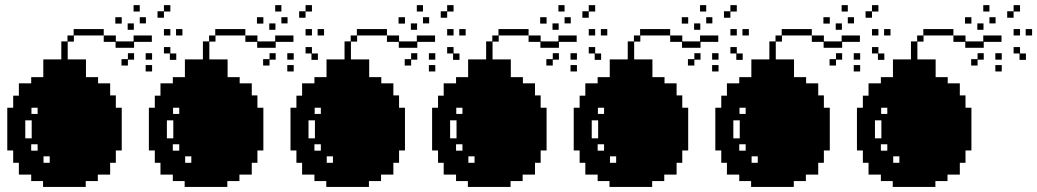

<svg xmlns="http://www.w3.org/2000/svg" viewBox="-20 -740 4105 760"><path d="M436.5 -671.9Q445.3 -671.9 461.9 -671.9Q461.9 -663.1 461.9 -646.5Q453.1 -646.5 436.5 -646.5Q436.5 -655.3 436.5 -671.9ZM508.8 -719.7Q516.6 -719.7 533.2 -719.7Q533.2 -710.9 533.2 -694.3Q525.4 -694.3 508.8 -694.3Q508.8 -703.1 508.8 -719.7ZM533.2 -671.9Q541 -671.9 557.6 -671.9Q557.6 -664.1 557.6 -647.5Q549.8 -647.5 533.2 -647.5Q533.2 -655.3 533.2 -671.9ZM556.6 -529.3Q565.4 -529.3 582 -529.3Q582 -520.5 582 -503.9Q573.2 -503.9 556.6 -503.9Q556.6 -511.7 556.6 -529.3ZM556.6 -482.4Q565.4 -482.4 582 -482.4Q582 -473.6 582 -457Q573.2 -457 556.6 -457Q556.6 -465.8 556.6 -482.4ZM628.9 -694.3Q628.9 -686.5 628.9 -669.9Q621.1 -669.9 603.5 -669.9Q603.5 -678.7 603.5 -695.3Q612.3 -695.3 628.9 -695.3Q628.9 -703.1 628.9 -719.7Q637.7 -719.7 654.3 -719.7Q654.3 -710.9 654.3 -694.3Q645.5 -694.3 628.9 -694.3ZM654.3 -553.7Q654.3 -544.9 654.3 -528.3Q662.1 -528.3 677.7 -528.3Q677.7 -520.5 677.7 -502.9Q669.9 -502.9 652.3 -502.9Q652.3 -511.7 652.3 -528.3Q644.5 -528.3 628.9 -528.3Q628.9 -537.1 628.9 -553.7Q637.7 -553.7 654.3 -553.7ZM628.9 -625Q637.7 -625 654.3 -625Q654.3 -616.2 654.3 -599.6Q645.5 -599.6 628.9 -599.6Q628.9 -608.4 628.9 -625ZM676.8 -625Q684.6 -625 702.1 -625Q702.1 -616.2 702.1 -599.6Q693.4 -599.6 676.8 -599.6Q676.8 -608.4 676.8 -625ZM438.5 -313.5Q438.5 -313.5 438.5 -313.5Q446.3 -313.5 461.9 -313.5Q461.9 -257.8 461.9 -144.5Q454.1 -144.5 438.5 -144.5Q438.5 -127.9 438.5 -95.7Q430.7 -95.7 416 -95.7Q416 -80.1 416 -48.8Q399.4 -48.8 367.2 -48.8Q367.2 -40 367.2 -23.4Q351.6 -23.4 319.3 -23.4Q319.3 -15.6 319.3 0Q263.7 0 150.4 0Q150.4 -7.8 150.4 -23.4Q134.8 -23.4 103.5 -23.4Q103.5 -32.2 103.5 -48.8Q86.9 -48.8 54.7 -48.8Q54.7 -64.5 54.7 -95.7Q46.9 -95.7 32.2 -95.7Q32.2 -112.3 32.2 -144.5Q24.4 -144.5 8.8 -144.5Q8.8 -201.2 8.8 -313.5Q16.6 -313.5 32.2 -313.5Q32.2 -330.1 32.2 -361.3Q40 -361.3 54.7 -361.3Q54.7 -377.9 54.7 -410.2Q71.3 -410.2 103.5 -410.2Q103.5 -418 103.5 -434.6Q119.1 -434.6 151.4 -434.6Q151.4 -458 151.4 -504.9Q174.8 -504.9 222.7 -504.9Q222.7 -528.3 222.7 -576.2Q230.5 -576.2 247.1 -576.2Q247.1 -584 247.1 -599.6Q254.9 -599.6 271.5 -599.6Q271.5 -608.4 271.5 -625Q311.5 -625 390.6 -625Q390.6 -617.2 390.6 -599.6Q350.6 -599.6 272.5 -599.6Q272.5 -591.8 272.5 -575.2Q263.7 -575.2 248 -575.2Q248 -551.8 248 -504.9Q272.5 -504.9 320.3 -504.9Q320.3 -481.4 320.3 -434.6Q335.9 -434.6 368.2 -434.6Q368.2 -426.8 368.2 -410.2Q383.8 -410.2 416 -410.2Q416 -394.5 416 -362.3Q423.8 -362.3 438.5 -362.3Q438.5 -349.6 438.5 -337.9Q438.5 -326.2 438.5 -313.5ZM80.1 -192.4Q87.9 -192.4 105.5 -192.4Q105.5 -215.8 105.5 -263.7Q96.7 -263.7 80.1 -263.7Q80.1 -246.1 80.1 -228.5Q80.1 -210 80.1 -192.4ZM128.9 -143.6Q128.9 -152.3 128.9 -168.9Q120.1 -168.9 103.5 -168.9Q103.5 -161.1 103.5 -143.6Q110.4 -143.6 116.2 -143.6Q123 -143.6 128.9 -143.6ZM128.9 -289.1Q128.9 -296.9 128.9 -313.5Q121.1 -313.5 104.5 -313.5Q104.5 -305.7 104.5 -289.1Q110.4 -289.1 117.2 -289.1Q123 -289.1 128.9 -289.1ZM176.8 -95.7Q176.8 -104.5 176.8 -121.1Q168.9 -121.1 152.3 -121.1Q152.3 -112.3 152.3 -95.7Q158.2 -95.7 164.1 -95.7Q170.9 -95.7 176.8 -95.7ZM485.4 -647.5Q493.2 -647.5 509.8 -647.5Q509.8 -639.6 509.8 -622.1Q502 -622.1 485.4 -622.1Q485.4 -630.9 485.4 -647.5ZM486.3 -505.9Q486.3 -513.7 486.3 -529.3Q494.1 -529.3 510.7 -529.3Q510.7 -521.5 510.7 -503.9Q502.9 -503.9 486.3 -503.9Q486.3 -496.1 486.3 -480.5Q477.5 -480.5 460.9 -480.5Q460.9 -489.3 460.9 -505.9Q468.8 -505.9 486.3 -505.9ZM437.5 -550.8Q437.5 -558.6 437.5 -574.2Q421.9 -574.2 390.6 -574.2Q390.6 -583 390.6 -599.6Q406.2 -599.6 438.5 -599.6Q438.5 -591.8 438.5 -576.2Q461.9 -576.2 508.8 -576.2Q508.8 -584 508.8 -599.6Q533.2 -599.6 581.1 -599.6Q581.1 -591.8 581.1 -574.2Q557.6 -574.2 510.7 -574.2Q510.7 -566.4 510.7 -550.8Q486.3 -550.8 437.5 -550.8Z M997.1 -671.9Q1005.9 -671.9 1022.5 -671.9Q1022.5 -663.1 1022.5 -646.5Q1013.7 -646.5 997.1 -646.5Q997.1 -655.3 997.1 -671.9ZM1069.3 -719.7Q1077.1 -719.7 1093.8 -719.7Q1093.8 -710.9 1093.8 -694.3Q1085.9 -694.3 1069.3 -694.3Q1069.3 -703.1 1069.3 -719.7ZM1093.8 -671.9Q1101.6 -671.9 1118.2 -671.9Q1118.2 -664.1 1118.2 -647.5Q1110.4 -647.5 1093.8 -647.5Q1093.8 -655.3 1093.8 -671.9ZM1117.2 -529.3Q1126 -529.3 1142.6 -529.3Q1142.6 -520.5 1142.6 -503.9Q1133.8 -503.9 1117.2 -503.9Q1117.2 -511.7 1117.2 -529.3ZM1117.2 -482.4Q1126 -482.4 1142.6 -482.4Q1142.6 -473.6 1142.6 -457Q1133.8 -457 1117.2 -457Q1117.2 -465.8 1117.2 -482.4ZM1189.5 -694.3Q1189.5 -686.5 1189.5 -669.9Q1181.6 -669.9 1164.1 -669.9Q1164.1 -678.7 1164.1 -695.3Q1172.9 -695.3 1189.5 -695.3Q1189.5 -703.1 1189.5 -719.7Q1198.2 -719.7 1214.8 -719.7Q1214.8 -710.9 1214.8 -694.3Q1206.1 -694.3 1189.5 -694.3ZM1214.8 -553.7Q1214.8 -544.9 1214.8 -528.3Q1222.7 -528.3 1238.3 -528.3Q1238.3 -520.5 1238.3 -502.9Q1230.5 -502.9 1212.9 -502.9Q1212.9 -511.7 1212.9 -528.3Q1205.1 -528.3 1189.5 -528.3Q1189.5 -537.1 1189.5 -553.7Q1198.2 -553.7 1214.8 -553.7ZM1189.5 -625Q1198.2 -625 1214.8 -625Q1214.8 -616.2 1214.8 -599.6Q1206.1 -599.6 1189.5 -599.6Q1189.5 -608.4 1189.5 -625ZM1237.3 -625Q1245.1 -625 1262.7 -625Q1262.7 -616.2 1262.7 -599.6Q1253.9 -599.6 1237.3 -599.6Q1237.3 -608.4 1237.3 -625ZM999 -313.5Q999 -313.5 999 -313.5Q1006.8 -313.5 1022.5 -313.5Q1022.5 -257.8 1022.5 -144.5Q1014.6 -144.5 999 -144.5Q999 -127.9 999 -95.7Q991.2 -95.7 976.6 -95.7Q976.6 -80.1 976.6 -48.8Q960 -48.8 927.7 -48.8Q927.7 -40 927.7 -23.4Q912.1 -23.4 879.9 -23.4Q879.9 -15.6 879.9 0Q824.2 0 710.9 0Q710.9 -7.8 710.9 -23.4Q695.3 -23.4 664.1 -23.4Q664.1 -32.2 664.1 -48.8Q647.5 -48.8 615.2 -48.8Q615.2 -64.5 615.2 -95.7Q607.4 -95.7 592.8 -95.7Q592.8 -112.3 592.8 -144.5Q585 -144.5 569.3 -144.5Q569.3 -201.2 569.3 -313.5Q577.1 -313.5 592.8 -313.5Q592.8 -330.1 592.8 -361.3Q600.6 -361.3 615.2 -361.3Q615.2 -377.9 615.2 -410.2Q631.8 -410.2 664.1 -410.2Q664.1 -418 664.1 -434.6Q679.7 -434.6 711.9 -434.6Q711.9 -458 711.9 -504.9Q735.4 -504.9 783.2 -504.9Q783.2 -528.3 783.2 -576.2Q791 -576.2 807.6 -576.2Q807.6 -584 807.6 -599.6Q815.4 -599.6 832 -599.6Q832 -608.4 832 -625Q872.1 -625 951.2 -625Q951.2 -617.2 951.2 -599.6Q911.1 -599.6 833 -599.6Q833 -591.8 833 -575.2Q824.2 -575.2 808.6 -575.2Q808.6 -551.8 808.6 -504.9Q833 -504.9 880.9 -504.9Q880.9 -481.4 880.9 -434.6Q896.5 -434.6 928.7 -434.6Q928.7 -426.8 928.7 -410.2Q944.3 -410.2 976.6 -410.2Q976.6 -394.5 976.6 -362.3Q984.4 -362.3 999 -362.3Q999 -349.6 999 -337.9Q999 -326.2 999 -313.5ZM640.6 -192.4Q648.4 -192.4 666 -192.4Q666 -215.8 666 -263.7Q657.2 -263.7 640.6 -263.7Q640.6 -246.1 640.6 -228.5Q640.6 -210 640.6 -192.4ZM689.5 -143.6Q689.5 -152.3 689.5 -168.9Q680.7 -168.9 664.1 -168.9Q664.1 -161.1 664.1 -143.6Q670.9 -143.6 676.8 -143.6Q683.6 -143.6 689.5 -143.6ZM689.5 -289.1Q689.5 -296.9 689.5 -313.5Q681.6 -313.5 665 -313.5Q665 -305.7 665 -289.1Q670.9 -289.1 677.7 -289.1Q683.6 -289.1 689.5 -289.1ZM737.3 -95.7Q737.3 -104.5 737.3 -121.1Q729.5 -121.1 712.9 -121.1Q712.9 -112.3 712.9 -95.7Q718.8 -95.7 724.6 -95.7Q731.4 -95.7 737.3 -95.7ZM1045.9 -647.5Q1053.7 -647.5 1070.3 -647.5Q1070.3 -639.6 1070.3 -622.1Q1062.5 -622.1 1045.9 -622.1Q1045.9 -630.9 1045.9 -647.5ZM1046.9 -505.9Q1046.9 -513.7 1046.9 -529.3Q1054.7 -529.3 1071.3 -529.3Q1071.3 -521.5 1071.3 -503.9Q1063.5 -503.9 1046.9 -503.9Q1046.9 -496.1 1046.9 -480.5Q1038.1 -480.5 1021.5 -480.5Q1021.5 -489.3 1021.5 -505.9Q1029.3 -505.9 1046.9 -505.9ZM998 -550.8Q998 -558.6 998 -574.2Q982.4 -574.2 951.2 -574.2Q951.2 -583 951.2 -599.6Q966.8 -599.6 999 -599.6Q999 -591.8 999 -576.2Q1022.5 -576.2 1069.3 -576.2Q1069.3 -584 1069.3 -599.6Q1093.8 -599.6 1141.6 -599.6Q1141.6 -591.8 1141.6 -574.2Q1118.2 -574.2 1071.3 -574.2Q1071.3 -566.4 1071.3 -550.8Q1046.9 -550.8 998 -550.8Z M1557.6 -671.9Q1566.4 -671.9 1583 -671.9Q1583 -663.1 1583 -646.5Q1574.2 -646.5 1557.6 -646.5Q1557.6 -655.3 1557.6 -671.9ZM1629.9 -719.7Q1637.7 -719.7 1654.3 -719.7Q1654.3 -710.9 1654.3 -694.3Q1646.5 -694.3 1629.9 -694.3Q1629.9 -703.1 1629.9 -719.7ZM1654.3 -671.9Q1662.1 -671.9 1678.7 -671.9Q1678.7 -664.1 1678.7 -647.5Q1670.9 -647.5 1654.3 -647.5Q1654.3 -655.3 1654.3 -671.9ZM1677.7 -529.3Q1686.5 -529.3 1703.1 -529.3Q1703.1 -520.5 1703.1 -503.9Q1694.3 -503.9 1677.7 -503.9Q1677.7 -511.7 1677.7 -529.3ZM1677.7 -482.4Q1686.5 -482.4 1703.1 -482.4Q1703.1 -473.6 1703.1 -457Q1694.3 -457 1677.7 -457Q1677.7 -465.8 1677.7 -482.4ZM1750 -694.3Q1750 -686.5 1750 -669.9Q1742.2 -669.9 1724.6 -669.9Q1724.6 -678.7 1724.6 -695.3Q1733.4 -695.3 1750 -695.3Q1750 -703.1 1750 -719.7Q1758.8 -719.7 1775.4 -719.7Q1775.4 -710.9 1775.4 -694.3Q1766.6 -694.3 1750 -694.3ZM1775.4 -553.7Q1775.4 -544.9 1775.4 -528.3Q1783.2 -528.3 1798.8 -528.3Q1798.8 -520.5 1798.8 -502.9Q1791 -502.9 1773.4 -502.9Q1773.4 -511.7 1773.4 -528.3Q1765.6 -528.3 1750 -528.3Q1750 -537.1 1750 -553.7Q1758.8 -553.7 1775.4 -553.7ZM1750 -625Q1758.8 -625 1775.4 -625Q1775.4 -616.2 1775.4 -599.6Q1766.6 -599.6 1750 -599.6Q1750 -608.4 1750 -625ZM1797.9 -625Q1805.7 -625 1823.2 -625Q1823.2 -616.2 1823.2 -599.6Q1814.5 -599.6 1797.9 -599.6Q1797.9 -608.4 1797.9 -625ZM1559.6 -313.5Q1559.6 -313.5 1559.6 -313.5Q1567.4 -313.5 1583 -313.5Q1583 -257.8 1583 -144.5Q1575.2 -144.5 1559.6 -144.5Q1559.6 -127.9 1559.6 -95.7Q1551.8 -95.7 1537.1 -95.7Q1537.1 -80.1 1537.1 -48.8Q1520.5 -48.8 1488.3 -48.8Q1488.3 -40 1488.3 -23.4Q1472.7 -23.4 1440.4 -23.4Q1440.4 -15.6 1440.4 0Q1384.8 0 1271.5 0Q1271.5 -7.8 1271.5 -23.4Q1255.9 -23.4 1224.6 -23.4Q1224.6 -32.2 1224.6 -48.8Q1208 -48.8 1175.8 -48.8Q1175.8 -64.5 1175.8 -95.7Q1168 -95.7 1153.3 -95.7Q1153.3 -112.3 1153.3 -144.5Q1145.5 -144.5 1129.9 -144.5Q1129.9 -201.2 1129.9 -313.5Q1137.7 -313.5 1153.3 -313.5Q1153.3 -330.1 1153.3 -361.3Q1161.1 -361.3 1175.8 -361.3Q1175.8 -377.9 1175.8 -410.2Q1192.4 -410.2 1224.6 -410.2Q1224.6 -418 1224.6 -434.6Q1240.2 -434.6 1272.5 -434.6Q1272.5 -458 1272.5 -504.9Q1295.9 -504.9 1343.8 -504.9Q1343.8 -528.3 1343.8 -576.2Q1351.6 -576.2 1368.2 -576.2Q1368.2 -584 1368.2 -599.6Q1376 -599.6 1392.6 -599.6Q1392.6 -608.4 1392.6 -625Q1432.6 -625 1511.7 -625Q1511.7 -617.2 1511.7 -599.6Q1471.7 -599.6 1393.6 -599.6Q1393.6 -591.8 1393.6 -575.2Q1384.8 -575.2 1369.1 -575.2Q1369.1 -551.8 1369.1 -504.9Q1393.6 -504.9 1441.4 -504.9Q1441.4 -481.4 1441.4 -434.6Q1457 -434.6 1489.3 -434.6Q1489.3 -426.8 1489.3 -410.2Q1504.9 -410.2 1537.1 -410.2Q1537.1 -394.5 1537.1 -362.3Q1544.9 -362.3 1559.6 -362.3Q1559.6 -349.6 1559.6 -337.9Q1559.6 -326.2 1559.6 -313.5ZM1201.2 -192.4Q1209 -192.4 1226.6 -192.4Q1226.6 -215.8 1226.6 -263.7Q1217.8 -263.7 1201.2 -263.7Q1201.2 -246.1 1201.2 -228.5Q1201.2 -210 1201.2 -192.4ZM1250 -143.6Q1250 -152.3 1250 -168.9Q1241.2 -168.9 1224.6 -168.9Q1224.6 -161.1 1224.6 -143.6Q1231.4 -143.6 1237.3 -143.6Q1244.1 -143.6 1250 -143.6ZM1250 -289.1Q1250 -296.9 1250 -313.5Q1242.2 -313.5 1225.6 -313.5Q1225.6 -305.7 1225.6 -289.1Q1231.4 -289.1 1238.3 -289.1Q1244.1 -289.1 1250 -289.1ZM1297.9 -95.7Q1297.9 -104.5 1297.9 -121.1Q1290 -121.1 1273.4 -121.1Q1273.4 -112.3 1273.4 -95.7Q1279.3 -95.7 1285.2 -95.7Q1292 -95.7 1297.9 -95.7ZM1606.4 -647.5Q1614.3 -647.5 1630.9 -647.5Q1630.9 -639.6 1630.9 -622.1Q1623 -622.1 1606.4 -622.1Q1606.4 -630.9 1606.4 -647.5ZM1607.4 -505.9Q1607.4 -513.7 1607.4 -529.3Q1615.2 -529.3 1631.8 -529.3Q1631.8 -521.5 1631.8 -503.9Q1624 -503.9 1607.4 -503.9Q1607.4 -496.1 1607.4 -480.5Q1598.6 -480.5 1582 -480.5Q1582 -489.3 1582 -505.9Q1589.8 -505.9 1607.4 -505.9ZM1558.6 -550.8Q1558.6 -558.6 1558.6 -574.2Q1543 -574.2 1511.7 -574.2Q1511.7 -583 1511.7 -599.6Q1527.3 -599.6 1559.6 -599.6Q1559.6 -591.8 1559.6 -576.2Q1583 -576.2 1629.9 -576.2Q1629.9 -584 1629.9 -599.6Q1654.3 -599.6 1702.1 -599.6Q1702.1 -591.8 1702.1 -574.2Q1678.7 -574.2 1631.8 -574.2Q1631.8 -566.4 1631.8 -550.8Q1607.4 -550.8 1558.6 -550.8Z M2118.2 -671.9Q2127 -671.9 2143.6 -671.9Q2143.6 -663.1 2143.6 -646.5Q2134.8 -646.5 2118.2 -646.5Q2118.2 -655.3 2118.2 -671.9ZM2190.4 -719.7Q2198.2 -719.7 2214.8 -719.7Q2214.8 -710.9 2214.8 -694.3Q2207 -694.3 2190.4 -694.3Q2190.4 -703.1 2190.4 -719.7ZM2214.8 -671.9Q2222.7 -671.9 2239.3 -671.9Q2239.3 -664.1 2239.3 -647.5Q2231.4 -647.5 2214.8 -647.5Q2214.8 -655.3 2214.8 -671.9ZM2238.3 -529.3Q2247.1 -529.3 2263.7 -529.3Q2263.7 -520.5 2263.7 -503.9Q2254.9 -503.9 2238.3 -503.9Q2238.3 -511.7 2238.3 -529.3ZM2238.3 -482.4Q2247.1 -482.4 2263.7 -482.4Q2263.7 -473.6 2263.7 -457Q2254.9 -457 2238.3 -457Q2238.3 -465.8 2238.3 -482.4ZM2310.5 -694.3Q2310.5 -686.5 2310.5 -669.9Q2302.7 -669.9 2285.2 -669.9Q2285.2 -678.7 2285.2 -695.3Q2293.9 -695.3 2310.5 -695.3Q2310.5 -703.1 2310.5 -719.7Q2319.3 -719.7 2335.9 -719.7Q2335.9 -710.9 2335.9 -694.3Q2327.1 -694.3 2310.5 -694.3ZM2335.9 -553.7Q2335.9 -544.9 2335.9 -528.3Q2343.8 -528.3 2359.4 -528.3Q2359.4 -520.5 2359.4 -502.9Q2351.6 -502.9 2334 -502.9Q2334 -511.7 2334 -528.3Q2326.2 -528.3 2310.5 -528.3Q2310.5 -537.1 2310.5 -553.7Q2319.3 -553.7 2335.9 -553.7ZM2310.5 -625Q2319.3 -625 2335.9 -625Q2335.9 -616.2 2335.9 -599.6Q2327.1 -599.6 2310.5 -599.6Q2310.5 -608.4 2310.5 -625ZM2358.4 -625Q2366.2 -625 2383.8 -625Q2383.8 -616.2 2383.8 -599.6Q2375 -599.6 2358.4 -599.6Q2358.4 -608.4 2358.4 -625ZM2120.1 -313.5Q2120.1 -313.5 2120.1 -313.5Q2127.9 -313.5 2143.6 -313.5Q2143.6 -257.8 2143.6 -144.5Q2135.7 -144.5 2120.1 -144.5Q2120.1 -127.9 2120.1 -95.7Q2112.3 -95.7 2097.7 -95.7Q2097.7 -80.1 2097.7 -48.8Q2081.1 -48.8 2048.8 -48.8Q2048.8 -40 2048.8 -23.4Q2033.2 -23.4 2001 -23.4Q2001 -15.6 2001 0Q1945.3 0 1832 0Q1832 -7.8 1832 -23.4Q1816.4 -23.4 1785.2 -23.4Q1785.2 -32.2 1785.2 -48.8Q1768.6 -48.8 1736.3 -48.8Q1736.3 -64.5 1736.3 -95.7Q1728.5 -95.7 1713.9 -95.7Q1713.9 -112.3 1713.9 -144.5Q1706.1 -144.5 1690.4 -144.5Q1690.4 -201.2 1690.4 -313.5Q1698.2 -313.5 1713.9 -313.5Q1713.9 -330.1 1713.9 -361.3Q1721.7 -361.3 1736.3 -361.3Q1736.3 -377.9 1736.3 -410.2Q1752.9 -410.2 1785.2 -410.2Q1785.2 -418 1785.2 -434.6Q1800.8 -434.6 1833 -434.6Q1833 -458 1833 -504.9Q1856.4 -504.9 1904.3 -504.9Q1904.3 -528.3 1904.3 -576.2Q1912.1 -576.2 1928.7 -576.2Q1928.7 -584 1928.7 -599.6Q1936.5 -599.6 1953.1 -599.6Q1953.1 -608.4 1953.1 -625Q1993.2 -625 2072.3 -625Q2072.3 -617.2 2072.3 -599.6Q2032.2 -599.6 1954.1 -599.6Q1954.1 -591.8 1954.1 -575.2Q1945.3 -575.2 1929.7 -575.2Q1929.7 -551.8 1929.7 -504.9Q1954.1 -504.9 2002 -504.9Q2002 -481.4 2002 -434.6Q2017.6 -434.6 2049.8 -434.6Q2049.8 -426.8 2049.8 -410.2Q2065.4 -410.2 2097.7 -410.2Q2097.7 -394.5 2097.7 -362.3Q2105.5 -362.3 2120.1 -362.3Q2120.1 -349.6 2120.1 -337.9Q2120.1 -326.2 2120.1 -313.5ZM1761.7 -192.4Q1769.5 -192.4 1787.1 -192.4Q1787.1 -215.8 1787.1 -263.7Q1778.3 -263.7 1761.7 -263.7Q1761.7 -246.1 1761.7 -228.5Q1761.7 -210 1761.7 -192.4ZM1810.5 -143.6Q1810.5 -152.3 1810.5 -168.9Q1801.8 -168.9 1785.2 -168.9Q1785.2 -161.1 1785.2 -143.6Q1792 -143.6 1797.9 -143.6Q1804.7 -143.6 1810.5 -143.6ZM1810.5 -289.1Q1810.5 -296.9 1810.5 -313.5Q1802.7 -313.5 1786.1 -313.5Q1786.1 -305.7 1786.1 -289.1Q1792 -289.1 1798.8 -289.1Q1804.7 -289.1 1810.5 -289.1ZM1858.4 -95.7Q1858.4 -104.5 1858.4 -121.1Q1850.6 -121.1 1834 -121.1Q1834 -112.3 1834 -95.7Q1839.8 -95.7 1845.7 -95.7Q1852.5 -95.7 1858.4 -95.7ZM2167 -647.5Q2174.8 -647.5 2191.4 -647.5Q2191.4 -639.6 2191.4 -622.1Q2183.6 -622.1 2167 -622.1Q2167 -630.9 2167 -647.5ZM2168 -505.9Q2168 -513.7 2168 -529.3Q2175.8 -529.3 2192.4 -529.3Q2192.4 -521.5 2192.4 -503.9Q2184.6 -503.9 2168 -503.9Q2168 -496.1 2168 -480.5Q2159.2 -480.5 2142.6 -480.5Q2142.6 -489.3 2142.6 -505.9Q2150.4 -505.9 2168 -505.9ZM2119.1 -550.8Q2119.1 -558.6 2119.1 -574.2Q2103.5 -574.2 2072.3 -574.2Q2072.3 -583 2072.3 -599.6Q2087.9 -599.6 2120.1 -599.6Q2120.1 -591.8 2120.1 -576.2Q2143.6 -576.2 2190.4 -576.2Q2190.4 -584 2190.4 -599.6Q2214.8 -599.6 2262.7 -599.6Q2262.7 -591.8 2262.7 -574.2Q2239.3 -574.2 2192.4 -574.2Q2192.4 -566.4 2192.4 -550.8Q2168 -550.8 2119.1 -550.8Z M2678.7 -671.9Q2687.5 -671.9 2704.1 -671.9Q2704.1 -663.1 2704.1 -646.5Q2695.3 -646.5 2678.7 -646.5Q2678.7 -655.3 2678.7 -671.9ZM2751 -719.7Q2758.8 -719.7 2775.4 -719.7Q2775.4 -710.9 2775.4 -694.3Q2767.6 -694.3 2751 -694.3Q2751 -703.1 2751 -719.7ZM2775.4 -671.9Q2783.2 -671.9 2799.8 -671.9Q2799.8 -664.1 2799.8 -647.5Q2792 -647.5 2775.4 -647.5Q2775.4 -655.3 2775.4 -671.9ZM2798.8 -529.3Q2807.6 -529.3 2824.2 -529.3Q2824.2 -520.5 2824.2 -503.9Q2815.4 -503.9 2798.8 -503.9Q2798.8 -511.7 2798.8 -529.3ZM2798.8 -482.4Q2807.6 -482.4 2824.2 -482.4Q2824.2 -473.6 2824.2 -457Q2815.4 -457 2798.8 -457Q2798.8 -465.8 2798.8 -482.4ZM2871.1 -694.3Q2871.1 -686.5 2871.1 -669.9Q2863.3 -669.9 2845.7 -669.9Q2845.7 -678.7 2845.7 -695.3Q2854.5 -695.3 2871.1 -695.3Q2871.1 -703.1 2871.1 -719.7Q2879.9 -719.7 2896.5 -719.7Q2896.5 -710.9 2896.5 -694.3Q2887.7 -694.3 2871.1 -694.3ZM2896.5 -553.7Q2896.5 -544.9 2896.5 -528.3Q2904.3 -528.3 2919.9 -528.3Q2919.9 -520.5 2919.9 -502.9Q2912.1 -502.9 2894.5 -502.9Q2894.5 -511.7 2894.5 -528.3Q2886.7 -528.3 2871.1 -528.3Q2871.1 -537.1 2871.1 -553.7Q2879.9 -553.7 2896.5 -553.7ZM2871.1 -625Q2879.9 -625 2896.5 -625Q2896.5 -616.2 2896.5 -599.6Q2887.7 -599.6 2871.1 -599.6Q2871.1 -608.4 2871.1 -625ZM2918.9 -625Q2926.8 -625 2944.3 -625Q2944.3 -616.2 2944.3 -599.6Q2935.5 -599.6 2918.9 -599.6Q2918.9 -608.4 2918.9 -625ZM2680.7 -313.5Q2680.7 -313.5 2680.7 -313.5Q2688.5 -313.5 2704.1 -313.5Q2704.1 -257.8 2704.1 -144.5Q2696.3 -144.5 2680.7 -144.5Q2680.7 -127.9 2680.7 -95.7Q2672.9 -95.7 2658.2 -95.7Q2658.2 -80.1 2658.2 -48.8Q2641.6 -48.8 2609.4 -48.8Q2609.4 -40 2609.4 -23.4Q2593.8 -23.4 2561.5 -23.4Q2561.5 -15.6 2561.5 0Q2505.9 0 2392.6 0Q2392.6 -7.8 2392.6 -23.4Q2377 -23.4 2345.7 -23.4Q2345.7 -32.2 2345.7 -48.8Q2329.1 -48.8 2296.9 -48.8Q2296.9 -64.5 2296.9 -95.7Q2289.1 -95.7 2274.4 -95.7Q2274.4 -112.3 2274.4 -144.5Q2266.6 -144.5 2251 -144.5Q2251 -201.2 2251 -313.5Q2258.8 -313.5 2274.4 -313.5Q2274.4 -330.1 2274.4 -361.3Q2282.2 -361.3 2296.9 -361.3Q2296.9 -377.9 2296.9 -410.2Q2313.5 -410.2 2345.7 -410.2Q2345.7 -418 2345.7 -434.6Q2361.3 -434.6 2393.6 -434.6Q2393.6 -458 2393.6 -504.9Q2417 -504.9 2464.8 -504.9Q2464.8 -528.3 2464.8 -576.2Q2472.7 -576.2 2489.3 -576.2Q2489.3 -584 2489.3 -599.6Q2497.1 -599.6 2513.7 -599.6Q2513.7 -608.4 2513.7 -625Q2553.7 -625 2632.8 -625Q2632.8 -617.2 2632.8 -599.6Q2592.8 -599.6 2514.6 -599.6Q2514.6 -591.8 2514.6 -575.2Q2505.9 -575.2 2490.2 -575.2Q2490.2 -551.8 2490.2 -504.9Q2514.6 -504.9 2562.5 -504.9Q2562.5 -481.4 2562.5 -434.6Q2578.1 -434.6 2610.4 -434.6Q2610.4 -426.8 2610.4 -410.2Q2626 -410.2 2658.2 -410.2Q2658.2 -394.5 2658.2 -362.3Q2666 -362.3 2680.7 -362.3Q2680.7 -349.6 2680.7 -337.9Q2680.7 -326.2 2680.7 -313.5ZM2322.3 -192.4Q2330.1 -192.4 2347.7 -192.4Q2347.7 -215.8 2347.7 -263.7Q2338.9 -263.7 2322.3 -263.7Q2322.3 -246.1 2322.3 -228.5Q2322.3 -210 2322.3 -192.4ZM2371.1 -143.6Q2371.1 -152.3 2371.1 -168.9Q2362.3 -168.9 2345.7 -168.9Q2345.7 -161.1 2345.7 -143.6Q2352.5 -143.6 2358.4 -143.6Q2365.2 -143.6 2371.1 -143.6ZM2371.1 -289.1Q2371.1 -296.9 2371.1 -313.5Q2363.3 -313.5 2346.7 -313.5Q2346.7 -305.7 2346.7 -289.1Q2352.5 -289.1 2359.4 -289.1Q2365.2 -289.1 2371.1 -289.1ZM2418.9 -95.7Q2418.9 -104.5 2418.9 -121.1Q2411.1 -121.1 2394.5 -121.1Q2394.5 -112.3 2394.5 -95.7Q2400.4 -95.7 2406.2 -95.7Q2413.1 -95.7 2418.9 -95.7ZM2727.5 -647.5Q2735.4 -647.5 2752 -647.5Q2752 -639.6 2752 -622.1Q2744.1 -622.1 2727.5 -622.1Q2727.5 -630.9 2727.5 -647.5ZM2728.5 -505.9Q2728.5 -513.7 2728.5 -529.3Q2736.3 -529.3 2752.9 -529.3Q2752.9 -521.5 2752.9 -503.9Q2745.1 -503.9 2728.5 -503.9Q2728.5 -496.1 2728.5 -480.5Q2719.7 -480.5 2703.1 -480.5Q2703.1 -489.3 2703.1 -505.9Q2710.9 -505.9 2728.5 -505.9ZM2679.7 -550.8Q2679.7 -558.6 2679.7 -574.2Q2664.1 -574.2 2632.8 -574.2Q2632.8 -583 2632.8 -599.6Q2648.4 -599.6 2680.7 -599.6Q2680.7 -591.8 2680.7 -576.2Q2704.1 -576.2 2751 -576.2Q2751 -584 2751 -599.6Q2775.4 -599.6 2823.2 -599.6Q2823.2 -591.8 2823.2 -574.2Q2799.8 -574.2 2752.9 -574.2Q2752.9 -566.4 2752.9 -550.8Q2728.5 -550.8 2679.7 -550.8Z M3239.3 -671.9Q3248 -671.9 3264.6 -671.9Q3264.6 -663.1 3264.6 -646.5Q3255.9 -646.5 3239.3 -646.5Q3239.3 -655.3 3239.3 -671.9ZM3311.5 -719.7Q3319.3 -719.7 3335.9 -719.7Q3335.9 -710.9 3335.9 -694.3Q3328.1 -694.3 3311.5 -694.3Q3311.5 -703.1 3311.5 -719.7ZM3335.9 -671.9Q3343.8 -671.9 3360.4 -671.9Q3360.4 -664.1 3360.4 -647.5Q3352.5 -647.5 3335.9 -647.5Q3335.9 -655.3 3335.9 -671.9ZM3359.4 -529.3Q3368.2 -529.3 3384.8 -529.3Q3384.8 -520.5 3384.8 -503.9Q3376 -503.9 3359.4 -503.9Q3359.4 -511.7 3359.4 -529.3ZM3359.4 -482.4Q3368.2 -482.4 3384.8 -482.4Q3384.8 -473.6 3384.8 -457Q3376 -457 3359.4 -457Q3359.4 -465.8 3359.4 -482.4ZM3431.6 -694.3Q3431.6 -686.5 3431.6 -669.9Q3423.8 -669.9 3406.2 -669.9Q3406.2 -678.7 3406.2 -695.3Q3415 -695.3 3431.6 -695.3Q3431.6 -703.1 3431.6 -719.7Q3440.4 -719.7 3457 -719.7Q3457 -710.9 3457 -694.3Q3448.2 -694.3 3431.6 -694.3ZM3457 -553.7Q3457 -544.9 3457 -528.3Q3464.8 -528.3 3480.5 -528.3Q3480.5 -520.5 3480.5 -502.9Q3472.7 -502.9 3455.1 -502.9Q3455.1 -511.7 3455.1 -528.3Q3447.3 -528.3 3431.6 -528.3Q3431.6 -537.1 3431.6 -553.7Q3440.4 -553.7 3457 -553.7ZM3431.6 -625Q3440.4 -625 3457 -625Q3457 -616.2 3457 -599.6Q3448.2 -599.6 3431.6 -599.6Q3431.6 -608.4 3431.6 -625ZM3479.5 -625Q3487.3 -625 3504.9 -625Q3504.9 -616.2 3504.9 -599.6Q3496.1 -599.6 3479.5 -599.6Q3479.5 -608.4 3479.5 -625ZM3241.2 -313.5Q3241.2 -313.5 3241.2 -313.5Q3249 -313.5 3264.6 -313.5Q3264.6 -257.8 3264.6 -144.5Q3256.8 -144.5 3241.2 -144.5Q3241.2 -127.9 3241.2 -95.7Q3233.4 -95.7 3218.8 -95.7Q3218.8 -80.1 3218.8 -48.8Q3202.1 -48.8 3169.9 -48.8Q3169.9 -40 3169.9 -23.4Q3154.3 -23.4 3122.1 -23.4Q3122.1 -15.6 3122.1 0Q3066.4 0 2953.1 0Q2953.1 -7.8 2953.1 -23.4Q2937.5 -23.4 2906.2 -23.4Q2906.2 -32.2 2906.2 -48.8Q2889.6 -48.8 2857.4 -48.8Q2857.4 -64.5 2857.4 -95.7Q2849.6 -95.7 2835 -95.7Q2835 -112.3 2835 -144.5Q2827.1 -144.5 2811.5 -144.5Q2811.5 -201.2 2811.5 -313.5Q2819.3 -313.5 2835 -313.5Q2835 -330.1 2835 -361.3Q2842.8 -361.3 2857.4 -361.3Q2857.4 -377.9 2857.4 -410.2Q2874 -410.2 2906.2 -410.2Q2906.2 -418 2906.2 -434.6Q2921.9 -434.6 2954.1 -434.6Q2954.1 -458 2954.1 -504.9Q2977.5 -504.9 3025.4 -504.9Q3025.4 -528.3 3025.4 -576.2Q3033.2 -576.2 3049.8 -576.2Q3049.8 -584 3049.8 -599.6Q3057.6 -599.6 3074.2 -599.6Q3074.2 -608.4 3074.2 -625Q3114.3 -625 3193.4 -625Q3193.4 -617.2 3193.4 -599.6Q3153.3 -599.6 3075.2 -599.6Q3075.2 -591.8 3075.2 -575.2Q3066.4 -575.2 3050.8 -575.2Q3050.8 -551.8 3050.8 -504.9Q3075.2 -504.9 3123 -504.9Q3123 -481.4 3123 -434.6Q3138.7 -434.6 3170.9 -434.6Q3170.9 -426.8 3170.9 -410.2Q3186.5 -410.2 3218.8 -410.2Q3218.8 -394.5 3218.8 -362.3Q3226.6 -362.3 3241.2 -362.3Q3241.2 -349.6 3241.2 -337.9Q3241.2 -326.2 3241.2 -313.5ZM2882.8 -192.4Q2890.6 -192.4 2908.2 -192.4Q2908.2 -215.8 2908.2 -263.7Q2899.4 -263.7 2882.8 -263.7Q2882.8 -246.1 2882.8 -228.5Q2882.8 -210 2882.8 -192.4ZM2931.6 -143.6Q2931.6 -152.3 2931.6 -168.9Q2922.9 -168.9 2906.2 -168.9Q2906.2 -161.1 2906.2 -143.6Q2913.1 -143.6 2918.9 -143.6Q2925.8 -143.6 2931.6 -143.6ZM2931.6 -289.1Q2931.6 -296.9 2931.6 -313.5Q2923.8 -313.5 2907.2 -313.5Q2907.2 -305.7 2907.2 -289.1Q2913.1 -289.1 2919.9 -289.1Q2925.8 -289.1 2931.6 -289.1ZM2979.5 -95.7Q2979.5 -104.5 2979.5 -121.1Q2971.7 -121.1 2955.1 -121.1Q2955.1 -112.3 2955.1 -95.7Q2960.9 -95.7 2966.8 -95.7Q2973.6 -95.7 2979.5 -95.7ZM3288.1 -647.5Q3295.9 -647.5 3312.5 -647.5Q3312.5 -639.6 3312.5 -622.1Q3304.7 -622.1 3288.1 -622.1Q3288.1 -630.9 3288.1 -647.5ZM3289.1 -505.9Q3289.1 -513.7 3289.1 -529.3Q3296.9 -529.3 3313.5 -529.3Q3313.5 -521.5 3313.5 -503.9Q3305.7 -503.9 3289.1 -503.9Q3289.1 -496.1 3289.1 -480.5Q3280.3 -480.5 3263.7 -480.5Q3263.7 -489.3 3263.7 -505.9Q3271.5 -505.9 3289.1 -505.9ZM3240.2 -550.8Q3240.2 -558.6 3240.2 -574.2Q3224.6 -574.2 3193.4 -574.2Q3193.4 -583 3193.4 -599.6Q3209 -599.6 3241.2 -599.6Q3241.2 -591.8 3241.2 -576.2Q3264.6 -576.2 3311.5 -576.2Q3311.5 -584 3311.5 -599.6Q3335.9 -599.6 3383.8 -599.6Q3383.8 -591.8 3383.8 -574.2Q3360.4 -574.2 3313.5 -574.2Q3313.5 -566.4 3313.5 -550.8Q3289.1 -550.8 3240.2 -550.8Z M3799.8 -671.9Q3808.6 -671.9 3825.2 -671.9Q3825.2 -663.1 3825.2 -646.5Q3816.4 -646.5 3799.8 -646.5Q3799.8 -655.3 3799.8 -671.9ZM3872.1 -719.7Q3879.9 -719.7 3896.5 -719.7Q3896.5 -710.9 3896.5 -694.3Q3888.7 -694.3 3872.1 -694.3Q3872.1 -703.1 3872.1 -719.7ZM3896.5 -671.9Q3904.3 -671.9 3920.9 -671.9Q3920.9 -664.1 3920.9 -647.5Q3913.1 -647.5 3896.5 -647.5Q3896.5 -655.3 3896.5 -671.9ZM3919.9 -529.3Q3928.7 -529.3 3945.3 -529.3Q3945.3 -520.5 3945.3 -503.9Q3936.5 -503.9 3919.9 -503.9Q3919.9 -511.7 3919.9 -529.3ZM3919.9 -482.4Q3928.7 -482.4 3945.3 -482.4Q3945.3 -473.6 3945.3 -457Q3936.5 -457 3919.9 -457Q3919.9 -465.8 3919.9 -482.4ZM3992.2 -694.3Q3992.2 -686.5 3992.2 -669.9Q3984.4 -669.9 3966.8 -669.9Q3966.8 -678.7 3966.8 -695.3Q3975.6 -695.3 3992.2 -695.3Q3992.2 -703.1 3992.2 -719.7Q4001 -719.7 4017.6 -719.7Q4017.6 -710.9 4017.6 -694.3Q4008.8 -694.3 3992.2 -694.3ZM4017.6 -553.7Q4017.6 -544.9 4017.6 -528.3Q4025.4 -528.3 4041 -528.3Q4041 -520.5 4041 -502.9Q4033.2 -502.9 4015.6 -502.9Q4015.6 -511.7 4015.6 -528.3Q4007.8 -528.3 3992.2 -528.3Q3992.2 -537.1 3992.2 -553.7Q4001 -553.7 4017.6 -553.7ZM3992.2 -625Q4001 -625 4017.6 -625Q4017.6 -616.2 4017.6 -599.6Q4008.8 -599.6 3992.2 -599.6Q3992.2 -608.4 3992.2 -625ZM4040 -625Q4047.9 -625 4065.4 -625Q4065.4 -616.2 4065.4 -599.6Q4056.6 -599.6 4040 -599.6Q4040 -608.4 4040 -625ZM3801.8 -313.5Q3801.8 -313.5 3801.8 -313.5Q3809.6 -313.5 3825.2 -313.5Q3825.2 -257.8 3825.2 -144.5Q3817.4 -144.5 3801.8 -144.5Q3801.8 -127.9 3801.8 -95.7Q3793.9 -95.7 3779.3 -95.7Q3779.3 -80.1 3779.3 -48.8Q3762.7 -48.8 3730.5 -48.8Q3730.5 -40 3730.5 -23.4Q3714.8 -23.4 3682.6 -23.4Q3682.6 -15.6 3682.6 0Q3627 0 3513.7 0Q3513.7 -7.8 3513.7 -23.4Q3498 -23.4 3466.8 -23.4Q3466.8 -32.2 3466.8 -48.8Q3450.2 -48.8 3418 -48.8Q3418 -64.5 3418 -95.7Q3410.2 -95.7 3395.5 -95.7Q3395.5 -112.3 3395.5 -144.5Q3387.7 -144.5 3372.1 -144.5Q3372.1 -201.2 3372.1 -313.5Q3379.9 -313.5 3395.5 -313.5Q3395.5 -330.1 3395.5 -361.3Q3403.3 -361.3 3418 -361.3Q3418 -377.9 3418 -410.2Q3434.6 -410.2 3466.8 -410.2Q3466.8 -418 3466.8 -434.6Q3482.4 -434.6 3514.6 -434.6Q3514.6 -458 3514.6 -504.9Q3538.1 -504.9 3585.9 -504.9Q3585.9 -528.3 3585.9 -576.2Q3593.8 -576.2 3610.4 -576.2Q3610.4 -584 3610.4 -599.6Q3618.2 -599.6 3634.8 -599.6Q3634.8 -608.4 3634.8 -625Q3674.8 -625 3753.9 -625Q3753.9 -617.2 3753.9 -599.6Q3713.9 -599.6 3635.7 -599.6Q3635.7 -591.8 3635.7 -575.2Q3627 -575.2 3611.3 -575.2Q3611.3 -551.8 3611.3 -504.9Q3635.7 -504.9 3683.6 -504.9Q3683.6 -481.4 3683.6 -434.6Q3699.2 -434.6 3731.4 -434.6Q3731.4 -426.8 3731.4 -410.2Q3747.1 -410.2 3779.3 -410.2Q3779.3 -394.5 3779.3 -362.3Q3787.1 -362.3 3801.8 -362.3Q3801.8 -349.6 3801.8 -337.9Q3801.8 -326.2 3801.8 -313.5ZM3443.4 -192.4Q3451.2 -192.4 3468.8 -192.4Q3468.8 -215.8 3468.8 -263.7Q3460 -263.7 3443.4 -263.7Q3443.4 -246.1 3443.4 -228.5Q3443.4 -210 3443.4 -192.4ZM3492.2 -143.6Q3492.2 -152.3 3492.2 -168.9Q3483.4 -168.9 3466.8 -168.9Q3466.8 -161.1 3466.8 -143.6Q3473.6 -143.6 3479.5 -143.6Q3486.3 -143.6 3492.2 -143.6ZM3492.2 -289.1Q3492.2 -296.9 3492.2 -313.5Q3484.4 -313.5 3467.8 -313.5Q3467.8 -305.7 3467.8 -289.1Q3473.6 -289.1 3480.5 -289.1Q3486.3 -289.1 3492.2 -289.1ZM3540 -95.7Q3540 -104.5 3540 -121.1Q3532.2 -121.1 3515.6 -121.1Q3515.6 -112.3 3515.6 -95.7Q3521.5 -95.7 3527.3 -95.7Q3534.2 -95.7 3540 -95.7ZM3848.6 -647.5Q3856.4 -647.5 3873 -647.5Q3873 -639.6 3873 -622.1Q3865.2 -622.1 3848.6 -622.1Q3848.6 -630.9 3848.6 -647.5ZM3849.6 -505.9Q3849.6 -513.7 3849.6 -529.3Q3857.4 -529.3 3874 -529.3Q3874 -521.5 3874 -503.9Q3866.2 -503.9 3849.6 -503.9Q3849.6 -496.1 3849.6 -480.5Q3840.8 -480.5 3824.2 -480.5Q3824.2 -489.3 3824.2 -505.9Q3832 -505.9 3849.6 -505.9ZM3800.8 -550.8Q3800.8 -558.6 3800.8 -574.2Q3785.2 -574.2 3753.9 -574.2Q3753.9 -583 3753.9 -599.6Q3769.5 -599.6 3801.8 -599.6Q3801.8 -591.8 3801.8 -576.2Q3825.2 -576.2 3872.1 -576.2Q3872.1 -584 3872.1 -599.6Q3896.5 -599.6 3944.3 -599.6Q3944.3 -591.8 3944.3 -574.2Q3920.9 -574.2 3874 -574.2Q3874 -566.4 3874 -550.8Q3849.6 -550.8 3800.8 -550.8Z"/></svg>

Font: Bombita-font
Style: Regular
Weight: 400
Version: Version 1.0